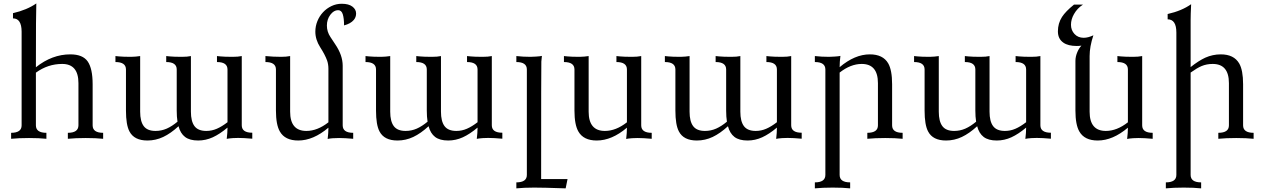

<svg xmlns="http://www.w3.org/2000/svg" viewBox="-20 -793 7215 1097"><path d="M569.3 0Q528.8 -4.4 469.7 -4.4Q410.6 -4.4 367.7 0V-34.2Q427.7 -34.2 428.2 -76.7V-317.9Q428.2 -427.7 335.4 -427.7Q253.4 -427.7 185.1 -377.9V-76.7Q185.1 -34.2 245.1 -34.2V0Q204.6 -4.4 145.5 -4.4Q86.4 -4.4 43.5 0V-34.2Q103.5 -34.2 103.5 -76.7V-612.8Q103 -688 54.2 -688V-717.8Q134.3 -736.3 187.5 -773.4Q185.1 -727.1 185.1 -408.7Q277.3 -482.4 381.8 -482.4Q453.1 -482.4 481.2 -441.7Q509.3 -400.9 509.3 -311.5V-76.7Q509.3 -34.2 569.3 -34.2Z M1112.3 9.8Q1064 9.8 1037.4 -10.5Q1010.7 -30.8 1000 -71.8Q955.6 -30.8 912.6 -10.5Q869.6 9.8 822.3 9.8Q746.6 9.8 719.7 -42Q699.7 -79.6 699.7 -161.1V-396Q699.7 -438.5 639.6 -438.5V-472.7L659.7 -470.7Q683.1 -468.3 729.5 -468.3Q743.7 -468.3 755.9 -469.7Q774.9 -471.7 780.8 -472.7V-154.8Q780.8 -99.6 801.3 -72.3Q821.8 -44.9 868.7 -44.9Q902.3 -44.9 932.4 -58.1Q962.4 -71.3 994.1 -97.7Q989.7 -125.5 989.7 -161.1V-396Q989.7 -438.5 929.7 -438.5V-472.7L949.7 -470.7Q973.1 -468.3 1019.5 -468.3Q1050.8 -468.3 1070.8 -472.7V-154.8Q1070.8 -99.6 1091.3 -72.3Q1111.8 -44.9 1158.7 -44.9Q1189.9 -44.9 1218.8 -57.4Q1247.6 -69.8 1279.8 -94.7V-396Q1279.8 -438.5 1219.7 -438.5V-472.7L1239.7 -470.7Q1263.2 -468.3 1309.6 -468.3Q1340.3 -468.3 1361.3 -472.7V-77.1Q1361.3 -34.7 1421.4 -34.7V-0.5Q1373 -4.9 1340.8 -4.9Q1325.7 -4.9 1309.6 -3.9Q1284.7 -2 1275.4 0.5Q1279.8 -34.7 1279.8 -64Q1235.8 -26.9 1195.6 -8.5Q1155.3 9.8 1112.3 9.8Z M1684.1 9.8Q1608.4 9.8 1579.1 -41.5Q1556.6 -80.1 1556.6 -161.1V-396Q1556.6 -438.5 1496.6 -438.5V-472.7Q1541 -468.3 1586.4 -468.3Q1615.7 -468.3 1637.7 -472.7V-154.8Q1637.7 -44.9 1730.5 -44.9Q1793.5 -44.9 1856.4 -94.2V-399.9Q1856.4 -425.3 1849.1 -446.8Q1836.9 -480.5 1809.3 -523.4Q1781.7 -566.4 1781.7 -612.3Q1781.7 -643.6 1793.5 -672.4Q1805.2 -701.2 1825.7 -723.1Q1846.2 -745.1 1873.8 -758.3Q1901.4 -771.5 1932.6 -771.5Q1972.2 -771.5 1993.4 -755.4Q2014.6 -739.3 2014.6 -715.8Q2014.6 -694.8 2001.5 -679.2Q1983.4 -657.7 1945.8 -647.9Q1945.8 -688 1938.5 -711.4Q1931.2 -734.9 1911.6 -734.9Q1887.2 -734.9 1867.4 -708.7Q1847.7 -682.6 1847.7 -647Q1847.7 -611.3 1868.2 -581.1Q1882.3 -559.1 1895 -540.5Q1938 -477.5 1938 -417.5V-76.7Q1938 -34.2 1998 -34.2V0Q1949.7 -4.4 1917.5 -4.4Q1873.5 -4.4 1852.1 1Q1856.4 -34.2 1856.4 -63.5Q1770 9.8 1684.1 9.8Z M2541 9.8Q2492.7 9.8 2466.1 -10.5Q2439.5 -30.8 2428.7 -71.8Q2384.3 -30.8 2341.3 -10.5Q2298.3 9.8 2251 9.8Q2175.3 9.8 2148.4 -42Q2128.4 -79.6 2128.4 -161.1V-396Q2128.4 -438.5 2068.4 -438.5V-472.7L2088.4 -470.7Q2111.8 -468.3 2158.2 -468.3Q2172.4 -468.3 2184.6 -469.7Q2203.6 -471.7 2209.5 -472.7V-154.8Q2209.5 -99.6 2230 -72.3Q2250.5 -44.9 2297.4 -44.9Q2331.1 -44.9 2361.1 -58.1Q2391.1 -71.3 2422.9 -97.7Q2418.5 -125.5 2418.5 -161.1V-396Q2418.5 -438.5 2358.4 -438.5V-472.7L2378.4 -470.7Q2401.9 -468.3 2448.2 -468.3Q2479.5 -468.3 2499.5 -472.7V-154.8Q2499.5 -99.6 2520 -72.3Q2540.5 -44.9 2587.4 -44.9Q2618.7 -44.9 2647.5 -57.4Q2676.3 -69.8 2708.5 -94.7V-396Q2708.5 -438.5 2648.4 -438.5V-472.7L2668.5 -470.7Q2691.9 -468.3 2738.3 -468.3Q2769 -468.3 2790 -472.7V-77.1Q2790 -34.7 2850.1 -34.7V-0.5Q2801.8 -4.9 2769.5 -4.9Q2754.4 -4.9 2738.3 -3.9Q2713.4 -2 2704.1 0.5Q2708.5 -34.7 2708.5 -64Q2664.6 -26.9 2624.3 -8.5Q2584 9.8 2541 9.8Z M3211.9 283.2 3101.1 279.8Q3065.4 278.8 3032.2 278.8Q2973.1 278.8 2930.2 283.2V249Q2990.2 249 2990.2 206.5V-396Q2990.2 -438.5 2930.2 -438.5V-472.7Q2968.8 -468.3 3010.7 -468.3Q3025.9 -468.3 3042 -469.7Q3066.9 -471.2 3076.2 -473.6Q3074.2 -458 3073 -441.4Q3071.8 -424.8 3071.8 230H3222.7Z M3389.6 9.8Q3314 9.8 3284.7 -41.5Q3262.2 -80.1 3262.2 -161.1V-396Q3262.2 -438.5 3202.1 -438.5V-472.7L3222.2 -470.7Q3245.6 -468.3 3292 -468.3Q3306.2 -468.3 3318.4 -469.7Q3337.4 -471.7 3343.3 -472.7V-154.8Q3343.3 -44.9 3436 -44.9Q3499 -44.9 3562 -94.2V-396Q3562 -438.5 3502 -438.5V-472.7L3522 -470.7Q3545.4 -468.3 3591.8 -468.3Q3621.6 -468.3 3643.6 -472.7V-76.7Q3643.6 -34.2 3703.6 -34.2V0Q3655.3 -4.4 3623 -4.4Q3607.9 -4.4 3591.8 -3.4Q3566.9 -1.5 3557.6 1Q3562 -34.2 3562 -63.5Q3475.6 9.8 3389.6 9.8Z M4251.5 9.8Q4203.1 9.8 4176.5 -10.5Q4149.9 -30.8 4139.2 -71.8Q4094.7 -30.8 4051.8 -10.5Q4008.8 9.8 3961.4 9.8Q3885.7 9.8 3858.9 -42Q3838.9 -79.6 3838.9 -161.1V-396Q3838.9 -438.5 3778.8 -438.5V-472.7L3798.8 -470.7Q3822.3 -468.3 3868.7 -468.3Q3882.8 -468.3 3895 -469.7Q3914.1 -471.7 3919.9 -472.7V-154.8Q3919.9 -99.6 3940.4 -72.3Q3960.9 -44.9 4007.8 -44.9Q4041.5 -44.9 4071.5 -58.1Q4101.6 -71.3 4133.3 -97.7Q4128.9 -125.5 4128.9 -161.1V-396Q4128.9 -438.5 4068.8 -438.5V-472.7L4088.9 -470.7Q4112.3 -468.3 4158.7 -468.3Q4189.9 -468.3 4210 -472.7V-154.8Q4210 -99.6 4230.5 -72.3Q4251 -44.9 4297.9 -44.9Q4329.1 -44.9 4357.9 -57.4Q4386.7 -69.8 4418.9 -94.7V-396Q4418.9 -438.5 4358.9 -438.5V-472.7L4378.9 -470.7Q4402.3 -468.3 4448.7 -468.3Q4479.5 -468.3 4500.5 -472.7V-77.1Q4500.5 -34.7 4560.5 -34.7V-0.5Q4512.2 -4.9 4480 -4.9Q4464.8 -4.9 4448.7 -3.9Q4423.8 -2 4414.6 0.5Q4418.9 -34.7 4418.9 -64Q4375 -26.9 4334.7 -8.5Q4294.4 9.8 4251.5 9.8Z M4837.4 283.2Q4796.9 278.8 4737.8 278.8Q4678.7 278.8 4635.7 283.2V249Q4695.8 249 4695.8 206.5V-396Q4695.8 -438.5 4635.7 -438.5V-472.7Q4674.3 -468.3 4716.3 -468.3Q4731.4 -468.3 4747.6 -469.7Q4772.5 -471.2 4781.7 -473.6Q4777.3 -438.5 4777.3 -409.2Q4863.8 -482.4 4949.7 -482.4Q5024.9 -482.4 5054.7 -431.2Q5077.1 -392.6 5077.1 -311.5V-76.7Q5077.1 -34.2 5137.2 -34.2V0Q5096.7 -4.4 5037.6 -4.4Q4978.5 -4.4 4935.5 0V-34.2Q4996.1 -34.2 4996.1 -76.7V-317.9Q4996.1 -427.7 4903.3 -427.7Q4840.3 -427.7 4777.3 -378.4V206.5Q4777.3 249 4837.4 249Z M5675.3 9.8Q5627 9.8 5600.3 -10.5Q5573.7 -30.8 5563 -71.8Q5518.6 -30.8 5475.6 -10.5Q5432.6 9.8 5385.3 9.8Q5309.6 9.8 5282.7 -42Q5262.7 -79.6 5262.7 -161.1V-396Q5262.7 -438.5 5202.6 -438.5V-472.7L5222.7 -470.7Q5246.1 -468.3 5292.5 -468.3Q5306.6 -468.3 5318.8 -469.7Q5337.9 -471.7 5343.8 -472.7V-154.8Q5343.8 -99.6 5364.3 -72.3Q5384.8 -44.9 5431.6 -44.9Q5465.3 -44.9 5495.4 -58.1Q5525.4 -71.3 5557.1 -97.7Q5552.7 -125.5 5552.7 -161.1V-396Q5552.7 -438.5 5492.7 -438.5V-472.7L5512.7 -470.7Q5536.1 -468.3 5582.5 -468.3Q5613.8 -468.3 5633.8 -472.7V-154.8Q5633.8 -99.6 5654.3 -72.3Q5674.8 -44.9 5721.7 -44.9Q5752.9 -44.9 5781.7 -57.4Q5810.5 -69.8 5842.8 -94.7V-396Q5842.8 -438.5 5782.7 -438.5V-472.7L5802.7 -470.7Q5826.2 -468.3 5872.6 -468.3Q5903.3 -468.3 5924.3 -472.7V-77.1Q5924.3 -34.7 5984.4 -34.7V-0.5Q5936 -4.9 5903.8 -4.9Q5888.7 -4.9 5872.6 -3.9Q5847.7 -2 5838.4 0.5Q5842.8 -34.7 5842.8 -64Q5798.8 -26.9 5758.5 -8.5Q5718.3 9.8 5675.3 9.8Z M6252 9.8Q6176.3 9.8 6147 -41.5Q6124.5 -80.1 6124.5 -161.1V-445.3Q6124.5 -470.2 6135.7 -496.1Q6145 -517.6 6158.7 -532.2Q6145 -530.3 6132.3 -530.3Q6082.5 -530.3 6055.7 -549.3Q6024.4 -570.8 6024.4 -613.8Q6024.4 -659.7 6047.9 -696.3Q6068.4 -728 6116.2 -766.6H6167.5Q6134.8 -745.6 6116.2 -712.4Q6099.1 -682.6 6099.1 -651.4Q6099.1 -620.6 6119.1 -598.9Q6139.2 -577.1 6171.9 -577.1Q6196.8 -577.1 6227.1 -591.3Q6205.6 -526.9 6205.6 -472.7V-154.8Q6205.6 -44.9 6298.3 -44.9Q6361.3 -44.9 6424.3 -94.2V-396Q6424.3 -438.5 6364.3 -438.5V-472.7L6384.3 -470.7Q6407.7 -468.3 6454.1 -468.3Q6483.9 -468.3 6505.9 -472.7V-76.7Q6505.9 -34.2 6565.9 -34.2V0Q6517.6 -4.4 6485.4 -4.4Q6470.2 -4.4 6454.1 -3.4Q6429.2 -1.5 6419.9 1Q6424.3 -34.2 6424.3 -63.5Q6337.9 9.8 6252 9.8Z M6842.8 283.2Q6802.2 278.8 6743.2 278.8Q6684.1 278.8 6641.1 283.2V249Q6701.2 249 6701.2 206.5V-606.9Q6701.2 -682.6 6651.4 -682.6V-712.9Q6731.9 -731 6785.6 -769Q6782.7 -709.5 6782.7 -678.2V-409.7Q6828.1 -445.8 6866.2 -463.4Q6908.7 -482.4 6955.1 -482.4Q7029.8 -482.4 7060.1 -430.7Q7082.5 -392.1 7082.5 -311.5V-76.7Q7082.5 -34.2 7142.6 -34.2V0Q7102.1 -4.4 7043 -4.4Q6983.9 -4.4 6940.9 0V-34.2Q7001.5 -34.2 7001.5 -76.7V-317.9Q7001.5 -427.7 6908.7 -427.7Q6874.5 -427.7 6845.2 -415.5Q6819.8 -404.8 6782.7 -378.4V206.5Q6782.7 249 6842.8 249Z"/></svg>

Font: Almanac
Style: Regular
Weight: 400
Designer: Eden's Almanac
Version: Version 3.501;March 28, 2021;FontCreator 13.0.0.2683 64-bit